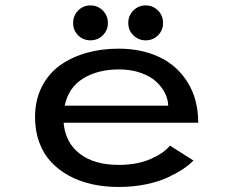

<svg xmlns="http://www.w3.org/2000/svg" viewBox="-20 -696 890 726"><path d="M256.5 -609Q256.5 -637 275.5 -656.2Q294.5 -675.5 322 -675.5Q349.5 -675.5 368.8 -656.2Q388 -637 388 -609Q388 -581.5 368.8 -562.5Q349.5 -543.5 322 -543.5Q294.5 -543.5 275.5 -562.5Q256.5 -581.5 256.5 -609ZM465 -609Q465 -637 484.2 -656.2Q503.5 -675.5 531 -675.5Q558.5 -675.5 577.5 -656.2Q596.5 -637 596.5 -609Q596.5 -581.5 577.5 -562.5Q558.5 -543.5 531 -543.5Q503.5 -543.5 484.2 -562.5Q465 -581.5 465 -609ZM711.5 -89Q696 -73 673 -57.5Q650 -42 615.2 -25.5Q580.5 -9 531.8 1Q483 11 428.5 11Q375 11 327.8 0.5Q280.5 -10 241 -31.5Q201.5 -53 172.8 -84Q144 -115 128.2 -158.2Q112.5 -201.5 112.5 -253Q112.5 -317 137.8 -367.2Q163 -417.5 206.8 -448.8Q250.5 -480 307 -496Q363.5 -512 428.5 -512Q515 -512 582.5 -480.2Q650 -448.5 689.8 -384.2Q729.5 -320 729.5 -232H220.5Q227 -156.5 281.8 -114.5Q336.5 -72.5 428.5 -72.5Q499 -72.5 550 -95Q601 -117.5 622.5 -145.5ZM430 -433.5Q349.5 -433.5 294.2 -399.2Q239 -365 224.5 -296.5H616Q615.5 -320.5 603.8 -344Q592 -367.5 570 -387.8Q548 -408 511.5 -420.8Q475 -433.5 430 -433.5Z"/></svg>

Font: League Mono Wide
Style: Regular
Weight: 400
Width: 8
Designer: Tyler Finck
Foundry: The League of Moveable Type / Tyler Finck
Version: Version 2.210